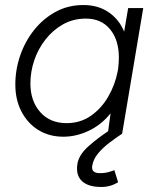

<svg xmlns="http://www.w3.org/2000/svg" viewBox="-20 -532 623 764"><path d="M232 12Q176 12 133 -14.5Q90 -41 65.5 -88Q41 -135 41 -196Q41 -255 60.5 -311.5Q80 -368 116 -413Q152 -458 201.5 -485Q251 -512 312 -512Q370 -512 412 -483.5Q454 -455 474 -406L490 -500H550L466 0H409L420 -81Q383 -35 333 -11.5Q283 12 232 12ZM245 -42Q300 -42 342 -71.5Q384 -101 411 -148Q438 -195 448 -247L450 -258Q453 -281 453 -303Q453 -373 418 -415.5Q383 -458 322 -458Q272 -458 231.5 -435.5Q191 -413 161.5 -375.5Q132 -338 116.5 -292.5Q101 -247 101 -200Q101 -130 140 -86Q179 -42 245 -42ZM383 212Q331 212 306 188.5Q281 165 288 120Q294 84 331.5 50.5Q369 17 415 -13L466 0Q440 17 414 37Q388 57 369.5 79.5Q351 102 347 128Q342 157 378 157Q398 157 414.5 152Q431 147 435 145L450 193Q420 212 383 212Z"/></svg>

Font: Figtree Light
Style: Italic
Weight: 300
Italic angle: -9.5°
Foundry: Erik Kennedy
Version: Version 2.001; ttfautohint (v1.8.4.7-5d5b);gftools[0.9.27]